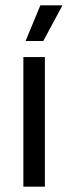

<svg xmlns="http://www.w3.org/2000/svg" viewBox="-20 -703 256 723"><path d="M149 0H68V-488H149ZM76.5 -549 132 -683H215V-682.5L143 -548.5H76.5Z"/></svg>

Font: Anek Devanagari
Style: Regular
Weight: 400
Designer: Kailash Malviya (Devanagari) & Yesha Goshar (Latin)
Foundry: Ek Type
Version: Version 1.003